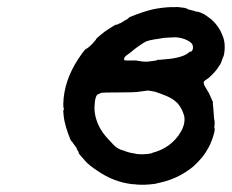

<svg xmlns="http://www.w3.org/2000/svg" viewBox="-20 -494 652 540"><path d="M460 -474Q473 -474 473 -474Q478 -475 498 -472Q504 -471 506 -469.5Q508 -468 513.5 -466.5Q519 -465 524 -464Q531 -461 535 -461Q540 -461 554 -454Q565 -447 575 -439Q596 -420 605 -396Q612 -381 612 -363Q612 -353 611 -347Q610 -337 606 -330Q604 -325 603 -321Q601 -314 592 -302Q589 -297 580 -287.5Q571 -278 567 -275Q555 -267 554 -265Q550 -260 560 -245Q568 -233 574 -218Q580 -205 579 -205Q578 -204 579 -199Q580 -192 581 -175Q582 -165 582 -161Q585 -150 583 -140Q583 -135 583 -134Q585 -133 583 -123Q579 -106 571 -88Q561 -67 548 -51Q537 -38 524 -26Q486 5 441 17Q426 21 416 23Q387 27 364 25Q359 24 352 24Q300 18 255 -13Q229 -30 219 -42Q217 -45 213 -49Q200 -63 201 -65Q202 -66 197 -73Q195 -77 195 -78Q195 -79 190 -85Q182 -97 181 -97Q179 -97 171 -120Q165 -136 161 -155Q159 -166 158 -180Q158 -185 159 -185Q160 -185 159.5 -188.5Q159 -192 158.5 -192.5Q158 -193 158 -203Q160 -267 200 -328Q220 -358 223 -357Q224 -357 229 -361Q232 -364 232.5 -364Q233 -364 238 -369Q243 -374 242.5 -374Q242 -374 244 -376Q250 -382 250 -383Q249 -385 273 -404Q279 -408 286.5 -413Q294 -418 300 -421.5Q306 -425 307 -425Q307 -423 314 -427Q317 -429 317.5 -428.5Q318 -428 324 -432L332 -437Q332 -437 336 -439Q341 -442 341 -443L345 -446Q381 -461 411 -468Q436 -473 460 -474ZM477 -389Q471 -389 469 -389Q439 -388 433 -386Q430 -386 427 -385Q402 -382 390 -377Q384 -374 374 -367Q358 -356 355 -353Q352 -350 341 -342Q333 -337 330 -332Q328 -328 329.5 -325.5Q331 -323 348 -324Q362 -324 363.5 -324Q365 -324 365 -323.5Q365 -323 365 -323Q365 -323 371 -322.5Q377 -322 381 -321Q393 -320 399 -321Q403 -322 406.5 -322Q410 -322 410 -322.5Q410 -323 413 -323Q420 -323 421 -325Q421 -326 431 -326Q461 -328 478 -332Q501 -337 512 -347Q515 -350 515 -349Q516 -347 520 -351Q521 -353 522 -355Q524 -362 521 -369Q518 -375 506 -381Q494 -387 477 -389ZM405 -238Q398 -240 391 -239Q388 -238 381.5 -237.5Q375 -237 370.5 -236Q366 -235 351 -234.5Q336 -234 311 -234Q270 -234 265 -233Q260 -231 254 -228Q247 -222 246 -197Q245 -184 248 -169Q251 -155 258 -140Q267 -121 285 -102Q292 -95 293 -93.5Q294 -92 298 -88Q310 -75 326 -71Q330 -70 334 -68Q345 -64 360 -62Q366 -60 380 -60Q407 -61 410 -65Q410 -65 411 -65Q412 -65 418 -67Q437 -73 454 -85Q476 -101 489 -124Q494 -132 497 -143Q499 -150 499 -158.5Q499 -167 497 -171Q492 -189 479 -204Q466 -217 446 -225Q435 -229 436 -229L416 -236Q411 -237 405 -238Z"/></svg>

Font: TT2020 Style E
Style: Italic
Weight: 400
Italic angle: -15°
Version: Version 0.2.000